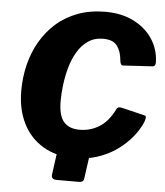

<svg xmlns="http://www.w3.org/2000/svg" viewBox="-59 -804 848 986"><g transform="rotate(5 365.5 -311.0)"><path d="M270 130Q240 130 244 104L267 -64H435L411 107Q410 119 404 124.5Q398 130 384 130ZM445 -752Q528 -752 590 -721Q652 -690 687.5 -637Q723 -584 725 -517Q726 -495 709 -494L558 -485Q544 -484 542 -513Q538 -557 517 -585Q496 -613 445 -613Q400 -613 367.5 -590.5Q335 -568 313 -531Q291 -494 278.5 -449Q266 -404 260.5 -359Q255 -314 255 -276Q255 -201 282.5 -169Q310 -137 364 -137Q420 -137 466 -165.5Q512 -194 544 -259Q551 -274 572 -268L693 -239Q704 -236 692 -204Q686 -188 669 -161Q652 -134 624 -104.5Q596 -75 556.5 -49Q517 -23 465.5 -6.5Q414 10 351 10Q256 10 188 -31Q120 -72 84.5 -144Q49 -216 49 -311Q49 -381 65 -445.5Q81 -510 113 -565.5Q145 -621 192.5 -663Q240 -705 303.5 -728.5Q367 -752 445 -752Z"/></g></svg>

Font: Libre Franklin ExtraBold
Style: Italic
Weight: 800
Italic angle: -8°
Designer: Pablo Impallari, Rodrigo Fuenzalida, Nhung Nguyen
Foundry: Impallari Type
Version: Version 3.000